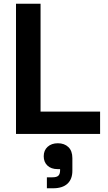

<svg xmlns="http://www.w3.org/2000/svg" viewBox="-20 -720 582 1032"><path d="M66 0V-700H198V-120H518V0ZM232 292V233H262Q285 233 294 224Q303 215 303 195V189H290Q255 189 235 170Q215 151 215 120Q215 88 236 69Q257 50 291 50Q326 50 347.5 70.5Q369 91 369 130V198Q369 243 342.5 267.5Q316 292 265 292Z"/></svg>

Font: Space Grotesk Light
Style: Bold
Weight: 700
Version: Version 2.000